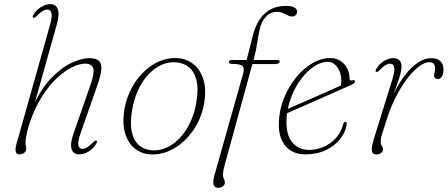

<svg xmlns="http://www.w3.org/2000/svg" viewBox="-20 -737 2159 926"><path d="M138 -206 253.5 -617.5Q268 -668.5 258.8 -692.8Q249.5 -717 223.5 -717Q208.5 -717 193 -710.8Q177.5 -704.5 164 -693Q150.5 -681.5 141 -665.5Q138.5 -661 137.8 -657Q137 -653 140.5 -651.5Q144 -650 148 -652.2Q152 -654.5 157.5 -660.5Q174.5 -677.5 186.5 -684.2Q198.5 -691 208 -691Q224 -691 228.2 -673.5Q232.5 -656 220 -612.5L58.5 -39Q54.5 -25 54.8 -14.5Q55 -4 59.5 1.8Q64 7.5 72.5 7.5Q86 7.5 96.2 0.2Q106.5 -7 106.5 -18Q106.5 -28 104.8 -33.8Q103 -39.5 103 -50.5Q103 -58.5 105.2 -72.8Q107.5 -87 112.2 -106.5Q117 -126 124.5 -148.5Q150 -221 184.5 -274.5Q219 -328 256.8 -362.5Q294.5 -397 329.2 -413.5Q364 -430 390 -430Q422 -430 429.5 -408Q437 -386 415.5 -325L334 -91Q322.5 -57.5 322.8 -35.8Q323 -14 333.5 -3.2Q344 7.5 362 7.5Q385 7.5 407.5 -6.2Q430 -20 444.5 -44.5Q447 -49 447.8 -53Q448.5 -57 445 -58.5Q441.5 -60 437.5 -57.8Q433.5 -55.5 428 -49.5Q411 -32.5 399.2 -25.8Q387.5 -19 377.5 -19Q362 -19 358 -36.2Q354 -53.5 369.5 -97L448 -321Q463.5 -364.5 468 -394.8Q472.5 -425 459.5 -440.8Q446.5 -456.5 408.5 -456.5Q373.5 -456.5 323.8 -433.2Q274 -410 223 -355.8Q172 -301.5 132.5 -209Z M835 -456.5Q880 -454 913.2 -427.5Q946.5 -401 961.2 -352.8Q976 -304.5 964 -235.5Q954.5 -182.5 929.5 -137Q904.5 -91.5 868.8 -58Q833 -24.5 790.8 -7Q748.5 10.5 703.5 7.5Q661.5 4.5 629.2 -21.5Q597 -47.5 583 -96Q569 -144.5 580.5 -213Q590.5 -266.5 614.8 -312Q639 -357.5 673.8 -391Q708.5 -424.5 750 -442Q791.5 -459.5 835 -456.5ZM713 -12Q742 -10 769.8 -19.8Q797.5 -29.5 822.8 -49.2Q848 -69 868.5 -97.5Q889 -126 904 -162Q919 -198 926.5 -240.5Q938 -306 928 -348.5Q918 -391 891.2 -412.8Q864.5 -434.5 826 -436.5Q797.5 -438.5 770.5 -428.8Q743.5 -419 719 -399.5Q694.5 -380 674.2 -351.5Q654 -323 639.5 -286.8Q625 -250.5 617.5 -208Q606 -142.5 615.8 -100Q625.5 -57.5 651 -36Q676.5 -14.5 713 -12Z M1181 -428 1187 -447.5H1320Q1324.5 -447.5 1326.8 -445.8Q1329 -444 1329 -440Q1329 -436.5 1325.8 -433.5Q1322.5 -430.5 1317.5 -429.2Q1312.5 -428 1305.5 -428ZM1083.5 -438Q1083.5 -442 1086.8 -444.8Q1090 -447.5 1097 -447.5H1169.5L1199 -563.5Q1216.5 -634 1256.2 -671.2Q1296 -708.5 1358.5 -708.5Q1388.5 -708.5 1400.8 -700.2Q1413 -692 1413 -682Q1413 -671.5 1406.5 -664.5Q1400 -657.5 1388 -657.5Q1379.5 -657.5 1371.8 -661Q1364 -664.5 1356 -668.8Q1348 -673 1338.5 -676.5Q1329 -680 1316.5 -680Q1284.5 -680 1262.5 -656.5Q1240.5 -633 1232.5 -596Q1229 -580.5 1226 -563.5Q1223 -546.5 1220.2 -529Q1217.5 -511.5 1214.2 -494.8Q1211 -478 1207 -463.5L1064 57Q1060 71.5 1057.8 83.2Q1055.5 95 1055.5 106Q1055.5 114.5 1057.8 120.5Q1060 126.5 1062.2 132Q1064.5 137.5 1064.5 144Q1064.5 151.5 1060 157Q1055.5 162.5 1048.2 165.8Q1041 169 1032 169Q1016 169 1010.5 155Q1005 141 1014 109L1153 -383.5Q1159.5 -407.5 1149.8 -418.2Q1140 -429 1097 -429Q1089.5 -429 1086.5 -431.8Q1083.5 -434.5 1083.5 -438Z M1349.5 -203.5Q1349.5 -203.5 1369.5 -212.5Q1389.5 -221.5 1421.8 -235.5Q1454 -249.5 1491.5 -265.8Q1529 -282 1564.8 -298Q1600.5 -314 1627.5 -326L1621.5 -314Q1624 -321 1625 -328.2Q1626 -335.5 1626 -348Q1626 -386.5 1607 -412.8Q1588 -439 1559.5 -439Q1529 -439 1495.8 -417.2Q1462.5 -395.5 1433.2 -357.2Q1404 -319 1384.8 -269.2Q1365.5 -219.5 1362 -164.5Q1358 -89 1388.8 -51.5Q1419.5 -14 1471 -14Q1505.5 -14 1539.2 -28Q1573 -42 1599 -69.8Q1625 -97.5 1635.5 -139Q1637 -144.5 1639.5 -146.8Q1642 -149 1645 -149Q1649 -149 1651 -146Q1653 -143 1652 -136.5Q1647 -100.5 1621.2 -67.5Q1595.5 -34.5 1552.5 -13.5Q1509.5 7.5 1452.5 7.5Q1411 7.5 1381.8 -11Q1352.5 -29.5 1337.5 -64.5Q1322.5 -99.5 1325 -149Q1327.5 -209 1349.8 -264Q1372 -319 1407.2 -362.5Q1442.5 -406 1485.5 -431.5Q1528.5 -457 1572 -457Q1601 -457 1622 -443.2Q1643 -429.5 1654.5 -406.8Q1666 -384 1666 -357Q1666 -352 1669.2 -349.8Q1672.5 -347.5 1678.5 -349.5Q1685.5 -352 1688.8 -350Q1692 -348 1692 -343.5Q1692 -339 1687.2 -335.2Q1682.5 -331.5 1668.5 -325Q1651 -317 1621 -304Q1591 -291 1555.8 -275.2Q1520.5 -259.5 1484.8 -243.8Q1449 -228 1419 -215Q1389 -202 1371 -194Q1353 -186 1353 -186Z M1794 -390.5Q1790.5 -392 1791.2 -395.8Q1792 -399.5 1794.5 -404.5Q1804 -420.5 1817.5 -432.2Q1831 -444 1846.5 -450.2Q1862 -456.5 1877 -456.5Q1894.5 -456.5 1905.5 -446.8Q1916.5 -437 1916.5 -417Q1916.5 -395 1906.5 -363.8Q1896.5 -332.5 1883.5 -299Q1870.5 -265.5 1860 -236Q1849.5 -206.5 1848 -188L1841 -187Q1856 -238.5 1879.5 -286.8Q1903 -335 1932.2 -373.2Q1961.5 -411.5 1994 -434Q2026.5 -456.5 2060 -456.5Q2090 -456.5 2104.5 -441.5Q2119 -426.5 2119 -402Q2119 -387.5 2115.2 -377Q2111.5 -366.5 2105.2 -361Q2099 -355.5 2091 -355.5Q2083 -355.5 2078.2 -360.2Q2073.5 -365 2073.5 -372.5Q2073.5 -380.5 2076 -388.2Q2078.5 -396 2078.5 -406Q2078.5 -420 2072.5 -428.5Q2066.5 -437 2050.5 -437Q2021.5 -437 1982.5 -401.2Q1943.5 -365.5 1905 -299Q1866.5 -232.5 1838.5 -141Q1827.5 -107 1821.8 -87.2Q1816 -67.5 1816 -52.5Q1816 -44 1818.8 -38.5Q1821.5 -33 1824.5 -28.2Q1827.5 -23.5 1827.5 -16.5Q1827.5 -10.5 1823.2 -4.8Q1819 1 1811.8 4.5Q1804.5 8 1795.5 8Q1783.5 8 1777.8 1Q1772 -6 1773.2 -22.2Q1774.5 -38.5 1783 -66.5L1871.5 -351.5Q1885 -395 1881.2 -412.5Q1877.5 -430 1861.5 -430Q1852 -430 1840 -423.2Q1828 -416.5 1811 -399Q1805.5 -393.5 1801.5 -391.2Q1797.5 -389 1794 -390.5Z"/></svg>

Font: Fraunces Thin
Style: Italic
Weight: 250
Italic angle: -16°
Version: Version 1.000;[b76b70a41]